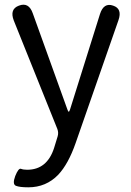

<svg xmlns="http://www.w3.org/2000/svg" viewBox="-20 -566 561 820"><path d="M101 234Q64 234 48 227.5Q32 221 45 186Q59 151 69.5 155Q80 159 96 159Q181 159 211 66Q219 42 226 17Q231 1 225 -15L39 -478Q20 -527 61 -542Q103 -558 120 -509L268 -98Q271 -89 273.5 -89Q276 -89 279 -98L407 -506Q423 -556 463 -542Q503 -529 486 -480L303 45Q272 134 229 180Q177 234 101 234Z"/></svg>

Font: Resource Han Rounded HK
Style: Regular
Weight: 400
Designer: Cyano Hao (round all glyphs); Ryoko NISHIZUKA  (kana, bopomofo & ideographs); Paul D. Hunt (Latin, Greek & Cyrillic); Sa
Foundry: Cyano Hao
Version: 0.990